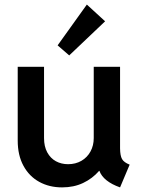

<svg xmlns="http://www.w3.org/2000/svg" viewBox="-20 -813 619 841"><path d="M57.6 -197.3V-520.5H172.9V-208Q172.9 -171.4 187 -145.5Q201.2 -119.6 224.9 -106.7Q248.5 -93.8 278.3 -93.8Q311 -93.8 336.7 -108.6Q362.3 -123.5 376.5 -149.7Q390.6 -175.8 390.6 -208V-520.5H505.9V-163.1Q506.3 -130.9 514.6 -116.2Q522.9 -101.6 547.9 -91.8L505.9 7.8Q469.7 -4.9 446.8 -23.2Q423.8 -41.5 415.5 -64.5H414.1Q384.8 -30.8 344 -11.5Q303.2 7.8 252 7.8Q195.8 7.8 151.9 -16.4Q107.9 -40.5 82.8 -86.7Q57.6 -132.8 57.6 -197.3ZM232.4 -614.3 360.4 -793 440.4 -719.7 283.2 -570.3Z"/></svg>

Font: Reddit Sans Strawberry SemiBold
Style: Regular
Weight: 600
Designer: Stephen Hutchings
Foundry: Reddit
Version: Version 1.013